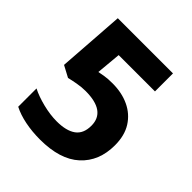

<svg xmlns="http://www.w3.org/2000/svg" viewBox="-193 -818 957 957"><g transform="rotate(45 286.0 -339.0)"><path d="M241 12Q185 12 135.5 2Q86 -8 49 -27V-156Q86 -137 138 -124Q190 -111 236 -111Q303 -111 338.5 -136.5Q374 -162 374 -218Q374 -320 231 -320Q203 -320 173 -314.5Q143 -309 123 -304L63 -336L88 -690H477V-563H221L209 -432Q226 -435 245.5 -438.5Q265 -442 300 -442Q365 -442 416 -418Q467 -394 496.5 -347.5Q526 -301 526 -232Q526 -120 454 -54Q382 12 241 12Z"/></g></svg>

Font: Noto Sans Kannada
Style: Bold
Weight: 700
Designer: Jelle Bosma - Monotype Design Team
Foundry: Monotype Imaging Inc.
Version: Version 2.005; ttfautohint (v1.8.4.7-5d5b)